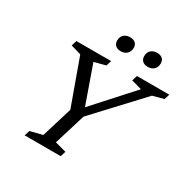

<svg xmlns="http://www.w3.org/2000/svg" viewBox="-194 -1065 1218 1240"><g transform="rotate(30 415.0 -445.0)"><path d="M654 -633.5 577 -655 589 -694.5H830.5L818 -655L736.5 -633L421.5 -295L350 -62L433.5 -39.5L421.5 0H152.5L165 -39.5L256 -62.5L325.5 -290.5L202 -632.5L125.5 -655L137.5 -694.5H396.5L384.5 -655L300 -633L407 -329.5H379ZM416.5 -780.5Q392 -780.5 377.8 -793.8Q363.5 -807 363.5 -830Q363.5 -846.5 370.8 -860Q378 -873.5 392 -881.5Q406 -889.5 427.5 -889.5Q452 -889.5 466.2 -876.8Q480.5 -864 480.5 -841Q480.5 -824.5 473.2 -810.8Q466 -797 452 -788.8Q438 -780.5 416.5 -780.5ZM618 -780.5Q593.5 -780.5 579.2 -793.8Q565 -807 565 -830Q565 -846.5 572 -860Q579 -873.5 593.5 -881.5Q608 -889.5 629 -889.5Q653.5 -889.5 667.8 -876.8Q682 -864 682 -841Q682 -824.5 675 -810.8Q668 -797 653.8 -788.8Q639.5 -780.5 618 -780.5Z"/></g></svg>

Font: Newsreader 10pt
Style: Italic
Weight: 400
Italic angle: -17°
Version: Version 1.003